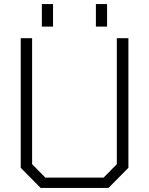

<svg xmlns="http://www.w3.org/2000/svg" viewBox="-20 -925 734 945"><path d="M186 -794V-905H241V-794ZM452 -794V-905H507V-794ZM180 0 82 -99V-737H138V-117L203 -51H490L555 -117V-737H612V-99L514 0Z"/></svg>

Font: Tomorrow Light
Style: Regular
Weight: 300
Designer: Tony de Marco, Monica Rizzolli
Foundry: Just in Type
Version: Version 2.002